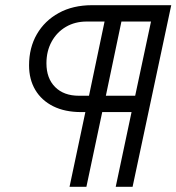

<svg xmlns="http://www.w3.org/2000/svg" viewBox="-20 -720 680 740"><path d="M248 0 309 -288H293Q230 -288 185 -310.5Q140 -333 116 -373.5Q92 -414 92 -468Q92 -536 122 -588Q152 -640 206.5 -670Q261 -700 335 -700H640L491 0H426L487 -288H374L313 0ZM501 -351 562 -637H448L388 -351ZM284 -351H323L383 -637H314Q269 -637 234 -616.5Q199 -596 179 -559.5Q159 -523 159 -476Q159 -418 192.5 -384.5Q226 -351 284 -351Z"/></svg>

Font: Red Hat Mono
Style: Italic
Weight: 300
Italic angle: -12°
Monospace: yes
Designer: Pentagram, MCKL
Foundry: Pentagram, MCKL
Version: Version 1.023